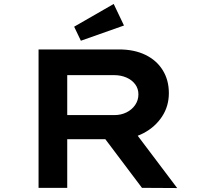

<svg xmlns="http://www.w3.org/2000/svg" viewBox="-20 -950 1056 971"><path d="M175 0V-700H582Q659 -700 715.5 -672.5Q772 -645 803 -595Q834 -545 834 -479Q834 -413 799.5 -360.5Q765 -308 706.5 -277Q648 -246 576 -246H320V0ZM698 0 460 -316 618 -341 876 1ZM320 -368H559Q592 -368 619.5 -381.5Q647 -395 663.5 -419Q680 -443 680 -473Q680 -502 663.5 -524Q647 -546 619 -558Q591 -570 558 -570H320ZM389 -744 355 -815 555 -930 607 -821Z"/></svg>

Font: Lexend Zetta SemiBold
Style: Regular
Weight: 600
Designer: Bonnie Shaver-Troup, Thomas Jockin
Foundry: Lexend
Version: Version 1.007